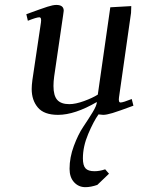

<svg xmlns="http://www.w3.org/2000/svg" viewBox="-20 -464 580 787"><path d="M87.9 -405.8Q151.9 -429.2 174.6 -436.5Q197.3 -443.8 210.9 -443.8Q241.2 -443.8 241.2 -419.9Q241.2 -418.9 238.8 -401.9L202.1 -150.9Q199.2 -129.9 199.2 -111.8Q199.2 -71.8 214.8 -54.4Q230.5 -37.1 264.2 -37.1Q289.6 -37.1 324.5 -49.8Q359.4 -62.5 380.9 -76.2L432.1 -434.1L518.1 -439L517.1 -411.1L467.8 -64.9Q464.8 -43.9 474.1 -43.9Q484.4 -43.9 520 -58.1L526.9 -30.8Q466.3 -8.3 441.4 -0.7Q416.5 6.8 402.8 6.8L383.8 4.9Q363.3 33.7 341.6 85Q319.8 136.2 319.8 185.1Q319.8 214.4 330.6 226.1Q341.3 237.8 367.2 237.8Q388.7 237.8 411.1 230L426.8 248L378.9 293.9Q352.1 303.2 330.1 303.2Q302.2 303.2 283.7 283Q265.1 262.7 265.1 228Q265.1 181.6 282.7 134.3Q300.3 86.9 321 56.2Q341.8 25.4 359.4 -3.4Q377 -32.2 377 -45.9Q286.6 6.8 217.8 6.8Q160.6 6.8 135.3 -23.2Q109.9 -53.2 109.9 -99.1Q109.9 -114.7 112.8 -136.2L147.9 -372.1Q150.9 -393.1 141.1 -393.1Q129.9 -393.1 94.2 -378.9Z"/></svg>

Font: Dehuti Alt
Style: Bold-Italic
Weight: 700
Version: Version 1.2